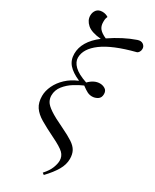

<svg xmlns="http://www.w3.org/2000/svg" viewBox="-251 -833 910 1128"><g transform="rotate(30 204.5 -269.5)"><path d="M265 232 253 223Q282 191 293 162.5Q304 134 304 113Q304 83 283 62.5Q262 42 200 12Q141 -17 102 -40Q63 -63 43.5 -92Q24 -121 24 -166Q24 -200 41 -236Q58 -272 90 -302Q122 -332 166 -350V-352Q115 -374 89.5 -403Q64 -432 64 -475Q64 -558 155 -628Q89 -634 61 -659Q33 -684 33 -716Q33 -739 46 -755Q59 -771 85 -771Q97 -771 107.5 -767.5Q118 -764 125 -759Q119 -746 118.5 -736.5Q118 -727 118 -721Q118 -693 132.5 -676Q147 -659 179 -645Q263 -702 344 -730Q367 -738 382 -727.5Q397 -717 397 -699Q397 -687 391 -677.5Q385 -668 377 -666Q233 -629 163.5 -577.5Q94 -526 94 -466Q94 -437 120.5 -410.5Q147 -384 209 -363Q244 -399 283 -399Q302 -399 318 -389Q334 -379 334 -356Q334 -331 316.5 -320Q299 -309 279 -309Q262 -309 247 -316.5Q232 -324 208 -342Q182 -331 149.5 -311Q117 -291 93.5 -261.5Q70 -232 70 -195Q70 -175 80 -156.5Q90 -138 122.5 -116Q155 -94 221 -63Q271 -39 299 -20.5Q327 -2 339 20Q351 42 351 74Q351 112 329 150Q307 188 265 232Z"/></g></svg>

Font: Literata 72pt Light
Style: Italic
Weight: 300
Italic angle: -2°
Designer: Latin by Veronika Burian and Jose Scaglione. Greek by Irene Vlachou. Cyrillic by Vera Evstafieva
Foundry: TypeTogether
Version: Version 3.002